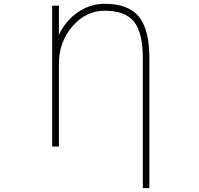

<svg xmlns="http://www.w3.org/2000/svg" viewBox="-20 -762 1040 1001"><path d="M287.1 -580.1Q317.4 -645.5 374 -689.5Q443.4 -742.2 525.4 -742.2Q649.4 -742.2 704.1 -675.3Q758.8 -608.4 758.8 -458V218.8H724.6V-458Q724.6 -592.8 678.2 -649.4Q631.8 -706.1 525.4 -706.1Q428.7 -706.1 357.9 -625Q287.1 -543.9 287.1 -428.7V2H252V-732.4H287.1Z"/></svg>

Font: GenEi Gothic M ExtraLight
Style: Regular
Weight: 200
Designer: o_tamon (Modified); [Source Han Sans]
Ryoko NISHIZUKA  (kana & ideographs); Paul D. Hunt (Latin, Greek & Cyrillic); Wenl
Version: Version 1.1a;Original Version 1.004